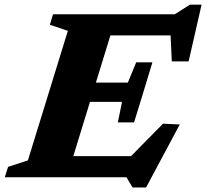

<svg xmlns="http://www.w3.org/2000/svg" viewBox="-48 -759 882 822"><path d="M242.5 -627 165.5 -653 179 -698H452.5L238 0H-27.5L-13.5 -44.5L71.5 -72.5ZM680 -658 704 -607.5H332L359 -698H700.5L765 -739H815L759.5 -496H687.5ZM519.5 43.5 493.5 0H145.5L173 -90.5H552.5L464.5 -41.5L650 -229.5L721.5 -226L577.5 43.5ZM526 -235H456.5L474.5 -323H244L269.5 -405.5H499.5L535 -492H604.5L565.5 -363.5Z"/></svg>

Font: Newsreader 9pt
Style: Bold Italic
Weight: 700
Italic angle: -17°
Designer: Hugues Gentile
Foundry: Production Type
Version: Version 1.003